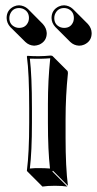

<svg xmlns="http://www.w3.org/2000/svg" viewBox="-20 -642 365 722"><path d="M4.9 -574.2Q4.9 -604.5 32.2 -617.7Q42 -622.1 51.8 -622.1Q70.8 -621.1 85 -608.4L141.1 -551.8Q154.8 -536.6 155.8 -517.6Q155.8 -486.8 127.4 -474.1Q118.2 -470.7 108.4 -470.2Q88.9 -471.2 75.2 -484.4L18.6 -540.5Q5.4 -555.2 4.9 -574.2ZM173.8 -574.2Q173.8 -604.5 201.2 -617.7Q210.9 -622.1 221.2 -622.1Q240.2 -621.1 253.9 -608.4L310.5 -551.8Q324.2 -536.6 324.7 -517.6Q324.7 -486.8 296.4 -474.1Q287.6 -470.2 277.3 -470.2Q257.8 -471.2 244.1 -484.4L188 -540.5Q174.3 -555.2 173.8 -574.2ZM89.8 -234.9Q89.8 -367.7 81.1 -429.2L83 -432.1Q126 -428.7 169.9 -433.1Q175.8 -432.6 177.2 -431.6L233.9 -375Q235.4 -372.1 235.4 -366.2Q226.6 -280.8 226.6 -194.3V-123.5Q226.6 -13.7 235.4 56.6L179.2 0L176.8 2.9L233.4 59.6Q215.3 56.6 186.5 56.6Q157.7 56.6 139.6 59.6L83 2.9L81.1 0Q89.8 -68.4 89.8 -180.2ZM100.1 -234.9V-180.2Q100.1 -72.8 92.3 -8.3Q111.8 -10.3 129.9 -9.8Q148.9 -9.8 168 -8.3Q160.2 -76.2 160.2 -180.2V-251Q160.2 -339.4 168.9 -422.9Q133.3 -419.9 92.3 -421.4Q100.1 -356.4 100.1 -234.9ZM184.1 -574.2Q184.1 -548.3 208.5 -539.1Q215.3 -537.1 221.2 -537.1Q247.1 -537.1 255.9 -561.5Q257.8 -568.4 257.8 -574.2Q257.8 -599.6 234.4 -609.4Q227.1 -611.8 221.2 -611.8Q196.3 -611.8 186.5 -587.9Q184.1 -581.1 184.1 -574.2ZM15.1 -574.2Q15.1 -548.3 39.6 -539.1Q46.4 -537.1 51.8 -537.1Q77.6 -537.1 86.9 -561.5Q88.9 -568.4 88.9 -574.2Q88.9 -599.6 65.4 -609.4Q58.1 -611.8 51.8 -611.8Q26.9 -611.8 17.6 -587.9Q15.1 -581.1 15.1 -574.2Z"/></svg>

Font: Linux Biolinum Shadow O
Style: Regular
Weight: 400
Designer: Philipp H. Poll
Foundry: Philipp H. Poll
Version: Version 1.0.4